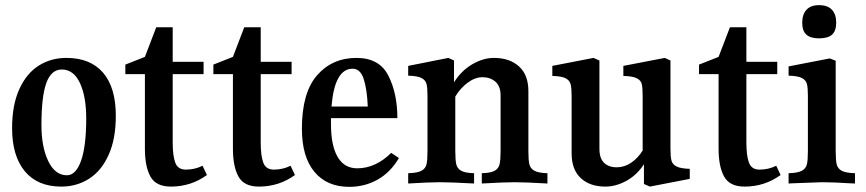

<svg xmlns="http://www.w3.org/2000/svg" viewBox="-20 -710 3366 746"><path d="M430 -260Q430 -170 402 -108Q374 -46 326 -15.5Q278 15 218 15Q126 15 76.5 -44.5Q27 -104 27 -212Q27 -302 55 -363.5Q83 -425 130.5 -455Q178 -485 238 -485Q331 -485 380.5 -427.5Q430 -370 430 -260ZM141 -224Q141 -139 167.5 -84Q194 -29 240 -29Q275 -29 295 -85.5Q315 -142 315 -250Q315 -335 290.5 -387.5Q266 -440 220 -440Q179 -440 160 -387.5Q141 -335 141 -224Z M784 -30Q722 15 644 15Q586 15 564.5 -24Q543 -63 543 -132V-422H467V-459L543 -489L587 -604H651V-470H771V-422H651V-156Q651 -105 661 -78Q671 -51 702 -51Q737 -51 767 -66Z M1126 -30Q1064 15 986 15Q928 15 906.5 -24Q885 -63 885 -132V-422H809V-459L885 -489L929 -604H993V-470H1113V-422H993V-156Q993 -105 1003 -78Q1013 -51 1044 -51Q1079 -51 1109 -66Z M1530 -96Q1497 -40 1447 -12Q1397 16 1337 16Q1250 16 1201.5 -42.5Q1153 -101 1153 -210Q1153 -350 1212 -417.5Q1271 -485 1365 -485Q1454 -485 1489 -416Q1524 -347 1524 -251H1266V-228Q1266 -144 1292 -100Q1318 -56 1368 -56Q1439 -56 1500 -116ZM1268 -296H1409Q1406 -364 1393 -403.5Q1380 -443 1350 -443Q1280 -443 1268 -296Z M2107 -37V3Q2020 -2 1980 -2Q1940 -2 1852 3V-37Q1887 -38 1902 -46.5Q1917 -55 1921 -71.5Q1925 -88 1925 -123V-339Q1925 -375 1905 -392.5Q1885 -410 1855 -410Q1826 -410 1797.5 -389Q1769 -368 1749 -335V-123Q1749 -87 1753 -71Q1757 -55 1772 -46.5Q1787 -38 1822 -37V3Q1730 -2 1689 -2Q1648 -2 1566 3V-37Q1602 -38 1617.5 -46.5Q1633 -55 1637 -71Q1641 -87 1641 -123V-338Q1641 -370 1637 -384.5Q1633 -399 1617.5 -407Q1602 -415 1566 -416V-454L1722 -485L1744 -475V-390Q1772 -435 1814.5 -460Q1857 -485 1899 -485Q1960 -485 1996.5 -452Q2033 -419 2033 -356V-123Q2033 -87 2037 -71Q2041 -55 2056.5 -46.5Q2072 -38 2107 -37Z M2660 -54V-15L2505 15L2482 5V-72Q2455 -30 2414 -7.5Q2373 15 2332 15Q2272 15 2236.5 -18Q2201 -51 2201 -114V-336Q2201 -368 2197 -383Q2193 -398 2177.5 -406Q2162 -414 2126 -415V-454L2286 -485L2309 -475V-132Q2309 -95 2327 -77.5Q2345 -60 2376 -60Q2406 -60 2432 -77.5Q2458 -95 2477 -125V-336Q2477 -369 2473.5 -383.5Q2470 -398 2454 -406Q2438 -414 2402 -415V-454L2563 -485L2585 -475V-132Q2585 -101 2589 -86Q2593 -71 2609 -63Q2625 -55 2660 -54Z M3013 -30Q2951 15 2873 15Q2815 15 2793.5 -24Q2772 -63 2772 -132V-422H2696V-459L2772 -489L2816 -604H2880V-470H3000V-422H2880V-156Q2880 -105 2890 -78Q2900 -51 2931 -51Q2966 -51 2996 -66Z M3044 -37Q3080 -38 3095.5 -46.5Q3111 -55 3115 -71Q3119 -87 3119 -123V-338Q3119 -370 3115 -384.5Q3111 -399 3095.5 -407Q3080 -415 3044 -416V-452L3204 -483L3227 -474V-123Q3227 -87 3231 -71Q3235 -55 3250.5 -46.5Q3266 -38 3302 -37V3L3279 2Q3218 -2 3173 -2Q3160 -2 3064 2L3044 3ZM3229 -622Q3229 -590 3213 -575.5Q3197 -561 3162 -561Q3129 -561 3113 -575.5Q3097 -590 3097 -622Q3097 -654 3113.5 -672Q3130 -690 3162 -690Q3196 -690 3212.5 -672Q3229 -654 3229 -622Z"/></svg>

Font: Gupter
Style: Bold
Weight: 700
Designer: Octavio Pardo
Version: Version 1.000